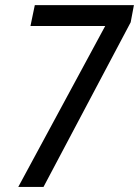

<svg xmlns="http://www.w3.org/2000/svg" viewBox="-20 -734 546 754"><path d="M51.8 0 393.1 -631.8H99.6L116.7 -713.9H505.9L493.2 -646.5L150.9 0Z"/></svg>

Font: Open Sans SemiCondensed Medium
Style: Italic
Weight: 500
Width: 4
Italic angle: -12°
Designer: Monotype Design Team
Foundry: Monotype Imaging Inc.
Version: Version 3.000